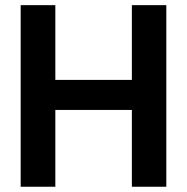

<svg xmlns="http://www.w3.org/2000/svg" viewBox="-20 -710 711 730"><path d="M612.3 -690.4V0H481.4V-292H190.4V0H58.6V-690.4H190.4V-406.2H481.4V-690.4Z"/></svg>

Font: Dinish Expanded
Style: Bold
Weight: 700
Width: 7
Designer: Charles Nix
Foundry: Playbeing
Version: Version 2.005; ttfautohint (v1.8.3)